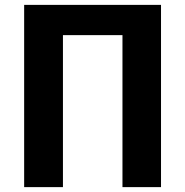

<svg xmlns="http://www.w3.org/2000/svg" viewBox="-20 -767 760 787"><path d="M640 -747H79V0H238V-623H482V0H640Z"/></svg>

Font: Glow Sans SC Normal
Style: Bold
Weight: 700
Designer: Ryoko NISHIZUKA (kana, bopomofo & ideographs); Paul D. Hunt (Latin, Greek & Cyrillic); Sandoll Communications, Soo-young
Version: Version 0.93